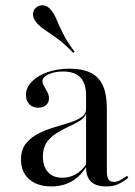

<svg xmlns="http://www.w3.org/2000/svg" viewBox="-20 -682 502 714"><path d="M171 11.3Q119.4 11.3 88.7 -15.3Q58.1 -41.9 58.1 -88.7Q58.1 -125 75.8 -147.6Q93.5 -170.2 121 -184.3Q148.4 -198.4 179 -207.7Q209.7 -216.9 237.1 -225.4Q264.5 -233.9 282.3 -245.6Q300 -257.3 300 -276.6V-328.2Q300 -371.8 278.6 -394Q257.3 -416.1 214.5 -416.1Q183.1 -416.1 160.5 -405.6Q137.9 -395.2 137.9 -380.6Q137.9 -371.8 144 -361.7Q150 -351.6 156 -339.9Q162.1 -328.2 162.1 -316.1Q162.1 -300.8 151.2 -291.1Q140.3 -281.5 121.8 -281.5Q101.6 -281.5 89.1 -294.4Q76.6 -307.3 76.6 -328.2Q76.6 -356.5 98.4 -378.6Q120.2 -400.8 156.9 -413.7Q193.5 -426.6 237.9 -426.6Q287.1 -426.6 318.1 -410.9Q349.2 -395.2 363.3 -362.5Q377.4 -329.8 377.4 -277.4V-43.5Q377.4 -24.2 383.9 -14.9Q390.3 -5.6 403.2 -5.6Q416.1 -5.6 428.6 -12.9Q441.1 -20.2 452.4 -28.2L457.3 -21Q437.9 -5.6 419.4 2.8Q400.8 11.3 374.2 11.3Q300 11.3 300 -59.7Q276.6 -24.2 244.8 -6.5Q212.9 11.3 171 11.3ZM212.1 -21Q238.7 -21 260.9 -33.5Q283.1 -46 300 -70.2V-258.9Q294.4 -243.5 276.6 -232.7Q258.9 -221.8 235.9 -211.3Q212.9 -200.8 190.7 -187.1Q168.5 -173.4 154 -152.8Q139.5 -132.3 139.5 -100Q139.5 -62.9 158.5 -41.9Q177.4 -21 212.1 -21ZM252.4 -485.5Q216.9 -521.8 190.3 -540.7Q163.7 -559.7 145.6 -571.8Q127.4 -583.9 115.3 -598.4Q101.6 -615.3 102.8 -630.6Q104 -646 114.5 -654Q125.8 -663.7 141.5 -662.1Q157.3 -660.5 170.2 -644.4Q183.1 -627.4 191.1 -607.7Q199.2 -587.9 213.3 -559.3Q227.4 -530.6 257.3 -489.5Z"/></svg>

Font: Playfair 144pt
Style: Regular
Weight: 400
Designer: Claus Eggers Sørensen
Foundry: Claus Eggers Sørensen
Version: Version 2.001;gftools[0.9.30]